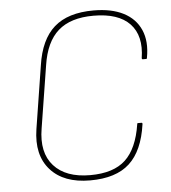

<svg xmlns="http://www.w3.org/2000/svg" viewBox="-50 -712 683 769"><g transform="rotate(-5 291.5 -327.5)"><path d="M282 11Q176 11 122.5 -49Q69 -109 85 -212L125 -465Q140 -568 195.5 -617Q251 -666 354 -666Q426 -666 474 -641.5Q522 -617 542.5 -570.5Q563 -524 551 -459Q551 -454 547 -454H534Q530 -454 530 -459Q544 -548 498 -596.5Q452 -645 352 -645Q260 -645 210 -601Q160 -557 146 -464L106 -213Q90 -117 138 -63.5Q186 -10 284 -10Q378 -10 426 -55Q474 -100 489 -197Q489 -201 492 -201H506Q511 -201 510 -195Q495 -89 440.5 -39Q386 11 282 11Z"/></g></svg>

Font: Sofia Sans Semi Condensed Thin
Style: Italic
Weight: 250
Italic angle: -9°
Version: Version 4.100